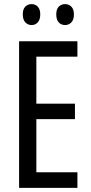

<svg xmlns="http://www.w3.org/2000/svg" viewBox="-20 -915 442 935"><path d="M357 0H73V-714H357V-639H157V-410H345V-335H157V-76H357ZM91 -845Q91 -871 103.5 -883Q116 -895 134 -895Q152 -895 164 -882.5Q176 -870 176 -845Q176 -819 164 -806Q152 -793 134 -793Q116 -793 103.5 -806Q91 -819 91 -845ZM254 -845Q254 -871 266.5 -883Q279 -895 297 -895Q315 -895 327.5 -882.5Q340 -870 340 -845Q340 -819 327.5 -806Q315 -793 297 -793Q278 -793 266 -806Q254 -819 254 -845Z"/></svg>

Font: Noto Sans Khmer ExtraCondensed
Style: Regular
Weight: 400
Width: 2
Designer: Danh Hong and the Monotype Design Team
Foundry: Monotype Imaging Inc.
Version: Version 2.004; ttfautohint (v1.8.4.7-5d5b)